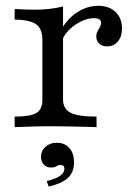

<svg xmlns="http://www.w3.org/2000/svg" viewBox="-20 -447 481 675"><path d="M31.5 0V-37.1Q87.1 -37.1 108.1 -50Q129 -62.9 129 -95.2V-307.3Q129 -346 106.9 -361.7Q84.7 -377.4 31.5 -378.2V-415.3Q48.4 -414.5 66.1 -413.7Q83.9 -412.9 102.4 -412.9Q155.6 -412.9 201.6 -424.2V-97.6Q201.6 -64.5 227.8 -50.8Q254 -37.1 319.4 -37.1V0Q304.8 -0.8 279.4 -1.2Q254 -1.6 224.2 -2.4Q194.4 -3.2 166.1 -3.2Q125.8 -3.2 88.3 -2Q50.8 -0.8 31.5 0ZM356.5 -283.9Q339.5 -283.9 329 -293.5Q318.5 -303.2 318.5 -318.5Q318.5 -329 323 -337.1Q327.4 -345.2 331.5 -352.4Q335.5 -359.7 335.5 -366.9Q335.5 -383.1 309.7 -383.1Q289.5 -383.1 266.9 -372.6Q244.4 -362.1 225.8 -344.8Q207.3 -327.4 198.4 -305.6L196 -344.4Q219.4 -383.9 253.6 -405.2Q287.9 -426.6 325.8 -426.6Q363.7 -426.6 386.3 -404.8Q408.9 -383.1 408.9 -346.8Q408.9 -318.5 394.4 -301.2Q379.8 -283.9 356.5 -283.9ZM150.8 208.9 144.4 189.5Q175 182.3 190.7 171.4Q206.5 160.5 206.5 146Q206.5 133.1 192.7 133.1Q184.7 133.1 177.8 137.5Q171 141.9 158.9 141.9Q143.5 141.9 133.9 131.5Q124.2 121 124.2 104.8Q124.2 83.1 139.9 69Q155.6 54.8 179.8 54.8Q207.3 54.8 223.8 73.4Q240.3 91.9 240.3 124.2Q240.3 158.1 219 178.2Q197.6 198.4 150.8 208.9Z"/></svg>

Font: Playfair 9pt Light
Style: Regular
Weight: 300
Designer: Claus Eggers Sørensen
Foundry: Claus Eggers Sørensen
Version: Version 2.001;gftools[0.9.30]